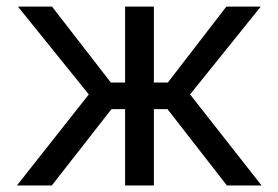

<svg xmlns="http://www.w3.org/2000/svg" viewBox="-20 -566 850 586"><path d="M31.7 0 251 -277.8 34.7 -545.9H138.7L318.4 -314H361.8V-545.9H449.7V-314H492.2L670.9 -545.9H775.9L560.1 -277.8L778.3 0H672.4L491.2 -232.9H449.7V0H361.8V-232.9H320.3L138.2 0Z"/></svg>

Font: Inter Variable
Style: Regular
Weight: 400
Designer: Rasmus Andersson
Foundry: rsms
Version: Version 4.001;git-9221beed3